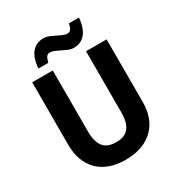

<svg xmlns="http://www.w3.org/2000/svg" viewBox="-212 -1066 1141 1220"><g transform="rotate(-30 358.0 -456.0)"><path d="M630.9 -713.9V-252Q630.9 -196.3 614 -148.4Q597.2 -100.6 562.7 -65.4Q528.3 -30.3 476.6 -10.3Q424.8 9.8 355 9.8Q289.1 9.8 238.5 -9Q188 -27.8 154.1 -62.5Q120.1 -97.2 102.5 -145.8Q85 -194.3 85 -253.9V-713.9H235.8V-265.1Q235.8 -225.6 243.7 -197.5Q251.5 -169.4 266.8 -151.6Q282.2 -133.8 305.2 -125.5Q328.1 -117.2 358.9 -117.2Q422.9 -117.2 451.4 -154.3Q480 -191.4 480 -266.1V-713.9ZM274.9 -822.3Q259.8 -822.3 250.7 -809.3Q241.7 -796.4 235.8 -770H163.1Q166 -809.1 175.8 -837.4Q185.5 -865.7 201.4 -884.3Q217.3 -902.8 238.8 -911.9Q260.3 -920.9 286.1 -920.9Q306.2 -920.9 325.2 -913.1Q344.2 -905.3 363 -895.8Q381.8 -886.2 400.1 -878.2Q418.5 -870.1 436 -870.1Q451.2 -870.1 460 -882.8Q468.8 -895.5 475.1 -921.9H547.9Q544.9 -883.3 534.9 -855Q524.9 -826.7 508.8 -807.9Q492.7 -789.1 471.4 -780Q450.2 -771 424.8 -771Q405.3 -771 385.7 -779.1Q366.2 -787.1 347.7 -796.6Q329.1 -806.2 310.8 -814.2Q292.5 -822.3 274.9 -822.3Z"/></g></svg>

Font: Droid Sans
Style: Bold
Weight: 700
Foundry: Ascender Corporation
Version: Version 1.00 build 112